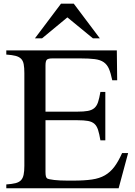

<svg xmlns="http://www.w3.org/2000/svg" viewBox="-20 -1008 721 1028"><path d="M615.2 0H13.7V-20.5Q43.9 -22.5 63 -27.3Q82 -32.2 92.3 -43Q102.5 -53.7 106.4 -72.3Q110.4 -90.8 110.4 -120.1V-616.2Q110.4 -645.5 106.9 -664.1Q103.5 -682.6 92.8 -693.4Q82 -704.1 63 -709Q43.9 -713.9 13.7 -715.8V-738.3H605.5L607.4 -578.1H581.1Q573.2 -616.2 563.5 -639.2Q553.7 -662.1 535.6 -674.8Q517.6 -687.5 487.8 -691.4Q458 -695.3 411.1 -695.3H260.7Q238.3 -695.3 231 -688.5Q223.6 -681.6 223.6 -657.2V-410.2H394.5Q428.7 -410.2 450.2 -414.1Q471.7 -418 484.9 -429.2Q498 -440.4 504.9 -460.9Q511.7 -481.4 517.6 -515.6H543.9V-256.8H517.6Q511.7 -292 504.9 -313Q498 -334 485.4 -345.2Q472.7 -356.4 451.2 -360.4Q429.7 -364.3 394.5 -364.3H223.6V-88.9Q223.6 -72.3 225.6 -64.5Q227.5 -56.6 232.4 -52.7Q240.2 -47.9 270 -44.4Q299.8 -41 340.8 -41H372.1Q431.6 -41 472.2 -46.9Q512.7 -52.7 541.5 -69.3Q570.3 -85.9 591.8 -114.3Q613.3 -142.6 633.8 -188.5H666ZM477.5 -802.7 340.8 -915 205.1 -802.7H167L306.6 -988.3H375L514.6 -802.7Z"/></svg>

Font: Jomolhari
Style: Regular
Weight: 400
Designer: Christopher J. Fynn
Foundry: Christopher  J.  Fynn (Karma Drubgy¸ Tenzin).
Version: Version 1.000